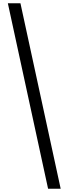

<svg xmlns="http://www.w3.org/2000/svg" viewBox="-20 -793 419 1174"><path d="M351 361H274L28 -773H105Z"/></svg>

Font: Noto Serif Telugu ExtraBold
Style: Regular
Weight: 800
Designer: Jelle Bosma - Monotype Design Team
Foundry: Monotype Imaging Inc.
Version: Version 2.005; ttfautohint (v1.8.4.7-5d5b)